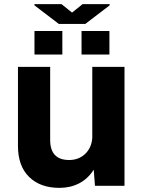

<svg xmlns="http://www.w3.org/2000/svg" viewBox="-20 -900 695 930"><path d="M147 -880H278L329 -839L380 -880H511V-874L393 -784H265L147 -874ZM147 -636V-750H282V-636ZM375 -636V-750H510V-636ZM268 10Q175 10 121 -43Q67 -96 67 -193V-576H223V-222Q223 -125 315 -125Q362 -125 393 -155Q424 -185 427 -233V-576H583V0H440L434 -78Q405 -33 362.5 -11.5Q320 10 268 10Z"/></svg>

Font: BDO Grotesk
Style: Bold
Weight: 700
Designer: Deni Anggara
Foundry: Lokal Container
Version: Version 2.000